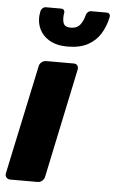

<svg xmlns="http://www.w3.org/2000/svg" viewBox="-54 -787 494 824"><g transform="rotate(5 193.5 -375.0)"><path d="M22 0Q11 0 5 -7.5Q-1 -15 1 -25L101 -495Q103 -506 112 -513Q121 -520 132 -520H250Q261 -520 266 -513Q271 -506 269 -495L170 -25Q168 -15 159.5 -7.5Q151 0 140 0ZM216 -590Q169 -590 137.5 -609Q106 -628 93 -660Q80 -692 88 -731Q90 -739 96 -744.5Q102 -750 111 -750H175Q184 -750 188 -744.5Q192 -739 190 -731Q186 -708 191.5 -690Q197 -672 223 -672Q251 -672 264.5 -690Q278 -708 283 -731Q285 -739 291 -744.5Q297 -750 306 -750H371Q380 -750 384 -744.5Q388 -739 386 -731Q378 -692 358.5 -660Q339 -628 304.5 -609Q270 -590 216 -590Z"/></g></svg>

Font: Rubik
Style: Bold Italic
Weight: 700
Italic angle: -12°
Designer: Hubert and Fischer
Foundry: Hubert and Fischer
Version: Version 2.300;gftools[0.9.30]